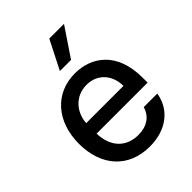

<svg xmlns="http://www.w3.org/2000/svg" viewBox="-223 -902 1032 1032"><g transform="rotate(-45 293.5 -385.5)"><path d="M306.5 11C437.5 11 520.6 -62.5 535.5 -162.6H432.5C418 -108.7 371.8 -76.7 307.5 -76.7C216.6 -76.7 155.9 -135.3 152.7 -240.8H540.5V-278.4C540.5 -475.5 422.6 -552.6 299 -552.6C147 -552.6 46.9 -436.8 46.9 -269.2C46.9 -99.8 145.6 11 306.5 11ZM153.1 -320.3C157.7 -397.7 213.4 -464.8 299.7 -464.8C382.1 -464.8 436.1 -403.8 436.4 -320.3ZM251.1 -618.3H335.9L446 -782H334.2Z"/></g></svg>

Font: Margiela Sans Medium
Style: Regular
Weight: 500
Designer: Stefan Endress, Andreas Faust
Version: Version 1.100;FEAKit 1.0